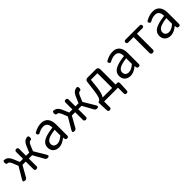

<svg xmlns="http://www.w3.org/2000/svg" viewBox="339 -2002 3638 3638"><g transform="rotate(-45 2158.0 -182.5)"><path d="M48.8 -56.6Q83 -114.3 184.6 -286.1L141.6 -392.6Q123 -437.5 105.5 -452.6Q87.9 -467.8 63.5 -467.8H60.5Q53.7 -466.8 47.9 -475.6Q42 -484.4 40 -493.2Q36.1 -510.7 40.5 -532.2Q44.9 -553.7 58.6 -556.6H60.5Q107.4 -556.6 141.6 -530.8Q175.8 -504.9 204.1 -440.4L254.9 -319.3H338.9V-502Q338.9 -543 379.9 -543Q420.9 -543 420.9 -502V-319.3H503.9L555.7 -440.4Q583 -504.9 617.2 -530.8Q651.4 -556.6 698.2 -556.6H700.2Q713.9 -553.7 718.3 -532.7Q722.7 -511.7 718.8 -494.1Q716.8 -485.4 710.9 -476.1Q705.1 -466.8 698.2 -467.8H696.3Q671.9 -467.8 653.8 -452.6Q635.7 -437.5 618.2 -392.6L574.2 -286.1L710.9 -56.6Q744.1 0 678.7 0Q646.5 0 629.9 -29.3L509.8 -245.1H420.9V-41Q420.9 0 379.9 0Q338.9 0 338.9 -41V-245.1H250L128.9 -29.3Q112.3 0 80.1 0Q15.6 0 48.8 -56.6Z M1243.2 -334V-37.1Q1243.2 0 1204.1 0Q1168 0 1164.1 -34.2L1160.2 -65.4H1157.2Q1063.5 12.7 976.6 12.7Q906.2 12.7 861.8 -28.3Q817.4 -69.3 817.4 -140.6Q817.4 -228.5 897 -276.4Q976.6 -324.2 1151.4 -343.8Q1151.4 -481.4 1040 -481.4Q976.6 -481.4 907.2 -442.4Q875 -422.9 857.4 -456.1Q839.8 -485.4 866.2 -501Q961.9 -556.6 1054.7 -556.6Q1150.4 -556.6 1196.8 -497.6Q1243.2 -438.5 1243.2 -334ZM1151.4 -131.8V-284.2Q1018.6 -267.6 962.9 -234.9Q907.2 -202.1 907.2 -147.5Q907.2 -103.5 933.6 -81.5Q960 -59.6 1002.9 -59.6Q1070.3 -59.6 1151.4 -131.8Z M1372.1 -56.6Q1406.2 -114.3 1507.8 -286.1L1464.8 -392.6Q1446.3 -437.5 1428.7 -452.6Q1411.1 -467.8 1386.7 -467.8H1383.8Q1377 -466.8 1371.1 -475.6Q1365.2 -484.4 1363.3 -493.2Q1359.4 -510.7 1363.8 -532.2Q1368.2 -553.7 1381.8 -556.6H1383.8Q1430.7 -556.6 1464.8 -530.8Q1499 -504.9 1527.3 -440.4L1578.1 -319.3H1662.1V-502Q1662.1 -543 1703.1 -543Q1744.1 -543 1744.1 -502V-319.3H1827.1L1878.9 -440.4Q1906.2 -504.9 1940.4 -530.8Q1974.6 -556.6 2021.5 -556.6H2023.4Q2037.1 -553.7 2041.5 -532.7Q2045.9 -511.7 2042 -494.1Q2040 -485.4 2034.2 -476.1Q2028.3 -466.8 2021.5 -467.8H2019.5Q1995.1 -467.8 1977.1 -452.6Q1959 -437.5 1941.4 -392.6L1897.5 -286.1L2034.2 -56.6Q2067.4 0 2002 0Q1969.7 0 1953.1 -29.3L1833 -245.1H1744.1V-41Q1744.1 0 1703.1 0Q1662.1 0 1662.1 -41V-245.1H1573.2L1452.1 -29.3Q1435.5 0 1403.3 0Q1338.9 0 1372.1 -56.6Z M2227.5 -74.2H2482.4V-468.8H2307.6L2288.1 -285.2Q2272.5 -140.6 2227.5 -74.2ZM2564.5 0H2193.4V153.3Q2193.4 192.4 2153.3 192.4Q2114.3 192.4 2112.3 154.3L2105.5 -16.6V-50.8Q2105.5 -74.2 2127.9 -74.2H2130.9Q2157.2 -86.9 2174.8 -133.3Q2192.4 -179.7 2207 -301.8L2230.5 -490.2Q2233.4 -514.6 2249 -528.8Q2264.6 -543 2289.1 -543H2515.6Q2542 -543 2558.1 -527.3Q2574.2 -511.7 2574.2 -485.4V-74.2H2616.2Q2652.3 -74.2 2652.3 -38.1V-16.6L2644.5 154.3Q2643.6 192.4 2604.5 192.4Q2564.5 192.4 2564.5 153.3Z M3160.2 -334V-37.1Q3160.2 0 3121.1 0Q3085 0 3081.1 -34.2L3077.1 -65.4H3074.2Q2980.5 12.7 2893.6 12.7Q2823.2 12.7 2778.8 -28.3Q2734.4 -69.3 2734.4 -140.6Q2734.4 -228.5 2814 -276.4Q2893.6 -324.2 3068.4 -343.8Q3068.4 -481.4 2957 -481.4Q2893.6 -481.4 2824.2 -442.4Q2792 -422.9 2774.4 -456.1Q2756.8 -485.4 2783.2 -501Q2878.9 -556.6 2971.7 -556.6Q3067.4 -556.6 3113.8 -497.6Q3160.2 -438.5 3160.2 -334ZM3068.4 -131.8V-284.2Q2935.5 -267.6 2879.9 -234.9Q2824.2 -202.1 2824.2 -147.5Q2824.2 -103.5 2850.6 -81.5Q2877 -59.6 2919.9 -59.6Q2987.3 -59.6 3068.4 -131.8Z M3306.6 -543H3688.5Q3725.6 -543 3725.6 -505.9Q3725.6 -468.8 3688.5 -468.8H3542V-44.9Q3542 0 3497.1 0Q3451.2 0 3451.2 -44.9V-468.8H3306.6Q3269.5 -468.8 3269.5 -505.9Q3269.5 -543 3306.6 -543Z M4236.3 -334V-37.1Q4236.3 0 4197.3 0Q4161.1 0 4157.2 -34.2L4153.3 -65.4H4150.4Q4056.6 12.7 3969.7 12.7Q3899.4 12.7 3855 -28.3Q3810.5 -69.3 3810.5 -140.6Q3810.5 -228.5 3890.1 -276.4Q3969.7 -324.2 4144.5 -343.8Q4144.5 -481.4 4033.2 -481.4Q3969.7 -481.4 3900.4 -442.4Q3868.2 -422.9 3850.6 -456.1Q3833 -485.4 3859.4 -501Q3955.1 -556.6 4047.9 -556.6Q4143.6 -556.6 4189.9 -497.6Q4236.3 -438.5 4236.3 -334ZM4144.5 -131.8V-284.2Q4011.7 -267.6 3956.1 -234.9Q3900.4 -202.1 3900.4 -147.5Q3900.4 -103.5 3926.8 -81.5Q3953.1 -59.6 3996.1 -59.6Q4063.5 -59.6 4144.5 -131.8Z"/></g></svg>

Font: GenSenMaruGothic TW TTF Regular
Style: Regular
Weight: 400
Version: Version 1.301